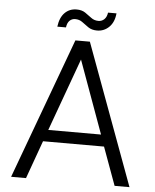

<svg xmlns="http://www.w3.org/2000/svg" viewBox="-58 -902 769 950"><g transform="rotate(5 327.0 -426.5)"><path d="M33 0 291 -700H363L621 0H547L478 -189H175L107 0ZM327 -608 196 -247H458ZM393 -758Q367 -758 349.5 -770Q332 -782 317 -793.5Q302 -805 281 -805Q265 -805 253.5 -794Q242 -783 239 -760H196Q202 -806 225.5 -829.5Q249 -853 284 -853Q310 -853 327 -841.5Q344 -830 359.5 -818Q375 -806 396 -806Q413 -806 425 -817.5Q437 -829 440 -851H482Q478 -807 453 -782.5Q428 -758 393 -758Z"/></g></svg>

Font: DM Sans Light
Style: Regular
Weight: 300
Designer: Colophon Foundry, Jonny Pinhorn
Foundry: Colophon Foundry
Version: Version 4.004; ttfautohint (v1.8.4.7-5d5b)